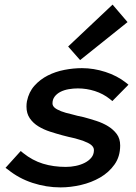

<svg xmlns="http://www.w3.org/2000/svg" viewBox="-20 -802 590 834"><path d="M468 -363 457 -372Q428 -395 392 -406.5Q356 -418 318 -418Q298 -418 278 -414.5Q258 -411 242.5 -403Q227 -395 217.5 -382.5Q208 -370 208 -353Q208 -343 216.5 -335Q225 -327 245 -319Q255 -315 266 -312Q277 -309 290 -306Q303 -302 316.5 -299Q330 -296 344 -293Q370 -286 398 -277Q426 -268 449 -254Q472 -240 487 -220Q502 -200 502 -170Q502 -122 477.5 -87.5Q453 -53 415 -31Q377 -9 331.5 1.5Q286 12 243 12Q181 12 121.5 -7.5Q62 -27 15 -65L4 -73L70 -146L81 -137Q121 -105 166.5 -91Q212 -77 266 -77Q288 -77 309.5 -81.5Q331 -86 348.5 -95Q366 -104 377 -117.5Q388 -131 388 -150Q388 -172 351 -186Q341 -191 329.5 -194Q318 -197 306 -201Q293 -204 279.5 -207Q266 -210 252 -214Q226 -221 198 -230Q170 -239 147 -253Q124 -267 109.5 -288Q95 -309 95 -339Q95 -345 95.5 -351Q96 -357 97 -362Q105 -402 129.5 -429.5Q154 -457 187.5 -474Q221 -491 260 -498.5Q299 -506 336 -506Q387 -506 438 -489.5Q489 -473 527 -443L538 -434ZM276 -600 469 -782 534 -706 328 -541Z"/></svg>

Font: Codetta
Style: Bold Italic
Weight: 700
Italic angle: -11°
Designer: Ulrich Proeller
Foundry: PROSA GmbH
Version: Version 2.00;September 29, 2018;FontCreator 11.5.0.2427 64-b